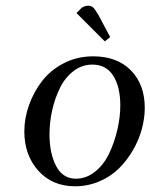

<svg xmlns="http://www.w3.org/2000/svg" viewBox="-20 -651 531 678"><path d="M65.9 -187Q65.9 -233.4 82.5 -280Q99.1 -326.7 128.9 -365.2Q158.7 -403.8 205.8 -428Q252.9 -452.1 309.1 -452.1Q393.6 -452.1 442.4 -402.3Q491.2 -352.5 491.2 -270Q491.2 -233.4 480.7 -194.8Q470.2 -156.2 449.2 -120.1Q428.2 -84 399.4 -55.7Q370.6 -27.3 330.3 -10.3Q290 6.8 245.1 6.8Q164.6 6.8 115.2 -48.3Q65.9 -103.5 65.9 -187ZM154.8 -176.8Q154.8 -109.4 178.2 -64.7Q201.7 -20 248 -20Q285.2 -20 316.2 -45.2Q347.2 -70.3 365.7 -109.6Q384.3 -148.9 394.5 -193.1Q404.8 -237.3 404.8 -278.8Q404.8 -344.2 379.9 -383.5Q355 -422.9 306.2 -422.9Q269.5 -422.9 239.7 -400.1Q210 -377.4 191.9 -340.8Q173.8 -304.2 164.3 -261.7Q154.8 -219.2 154.8 -176.8ZM250 -605 269 -624Q281.2 -630.9 291 -630.9Q302.7 -630.9 309.3 -624.3Q315.9 -617.7 328.1 -597.2L369.1 -520L350.1 -504.9Z"/></svg>

Font: Dehuti
Style: Bold-Italic
Weight: 700
Version: Version 1.2